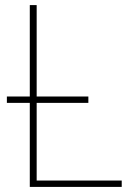

<svg xmlns="http://www.w3.org/2000/svg" viewBox="-20 -734 546 754"><path d="M7 -330V-355H327V-330ZM97 0V-714H124V-25H458V0Z"/></svg>

Font: Noto Sans Display Thin
Style: Regular
Weight: 250
Designer: Monotype Design Team
Foundry: Monotype Imaging Inc.
Version: Version 1.900